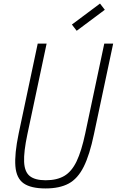

<svg xmlns="http://www.w3.org/2000/svg" viewBox="-20 -1045 656 1079"><path d="M236 14Q154 14 113 -14.5Q72 -43 66.5 -111Q61 -179 85 -295L192 -800H242L134 -291Q113 -192 115.5 -135.5Q118 -79 147.5 -55.5Q177 -32 237 -32Q300 -32 341.5 -56.5Q383 -81 410.5 -138.5Q438 -196 459 -295L566 -800H616L508 -291Q484 -175 450.5 -108Q417 -41 366 -13.5Q315 14 236 14ZM411 -872 384 -907 542 -1025 569 -990Z"/></svg>

Font: Victor Mono Thin Thin
Style: Italic
Weight: 250
Italic angle: -12°
Monospace: yes
Version: Version 1.561;gftools[0.9.30]